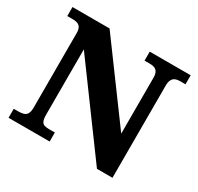

<svg xmlns="http://www.w3.org/2000/svg" viewBox="-152 -893 1103 1072"><g transform="rotate(30 399.0 -357.0)"><path d="M24 0V-58H53Q72 -58 86.5 -62Q101 -66 109 -79.5Q117 -93 117 -120V-598Q117 -624 109 -636Q101 -648 88 -652Q75 -656 61 -656H24V-714H263L613 -238V-598Q613 -621 606 -633.5Q599 -646 587 -651Q575 -656 559 -656H522V-714H786V-656H749Q733 -656 720.5 -650.5Q708 -645 701 -631.5Q694 -618 694 -594V0H594L197 -541V-120Q197 -93 203 -79.5Q209 -66 221.5 -62Q234 -58 251 -58H289V0Z"/></g></svg>

Font: Noto Rashi Hebrew ExtraBold
Style: Regular
Weight: 800
Version: Version 1.006